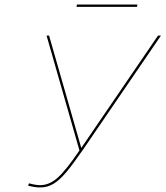

<svg xmlns="http://www.w3.org/2000/svg" viewBox="-20 -814 725 841"><path d="M580 -784H315L317 -794H582ZM685 -658 344 -159Q299 -94 270 -59.5Q241 -25 214.5 -9Q188 7 156 7Q131 7 103 -1L107 -11Q136 -3 156 -3Q196 -3 232.5 -35.5Q269 -68 328 -155L184 -658H195L336 -166L672 -658Z"/></svg>

Font: Ysabeau Infant Hairline
Style: Italic
Weight: 100
Italic angle: -12°
Designer: Christian Thalmann (Catharsis Fonts)
Version: Version 0.003